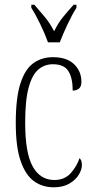

<svg xmlns="http://www.w3.org/2000/svg" viewBox="-20 -786 398 816"><path d="M208 10Q161 10 125 -15.5Q89 -41 68 -101Q47 -161 47 -263Q47 -371 67 -432Q87 -493 122.5 -518Q158 -543 205 -543Q264 -543 295 -513Q326 -483 326 -438Q326 -418 315.5 -409.5Q305 -401 289 -401Q289 -455 270.5 -484Q252 -513 205 -513Q170 -513 143.5 -491Q117 -469 102 -415Q87 -361 87 -264Q87 -136 119 -78.5Q151 -21 211 -21Q255 -21 281 -50.5Q307 -80 318 -114Q323 -109 325.5 -102.5Q328 -96 328 -84Q328 -65 314.5 -43Q301 -21 274.5 -5.5Q248 10 208 10ZM184 -606Q172 -640 151.5 -682.5Q131 -725 113 -753V-766H126Q151 -737 171.5 -712.5Q192 -688 210 -653Q227 -688 247 -712.5Q267 -737 293 -766H305V-753Q287 -725 267 -682.5Q247 -640 234 -606Z"/></svg>

Font: Noto Serif Ethiopic ExtraCondensed ExtraLight
Style: Regular
Weight: 200
Width: 2
Designer: Monotype Design Team
Foundry: Monotype Imaging Inc.
Version: Version 2.102; ttfautohint (v1.8.4.7-5d5b)